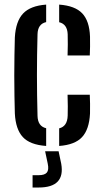

<svg xmlns="http://www.w3.org/2000/svg" viewBox="-20 -627 450 834"><path d="M44.5 -134Q43.5 -167 42.8 -209.8Q42 -252.5 42 -298.8Q42 -345 42.8 -388.2Q43.5 -431.5 44.5 -464.5Q48.5 -534.5 80.2 -568.2Q112 -602 180.5 -607V-531Q144 -523 143 -478Q140.5 -385.5 140.5 -301.2Q140.5 -217 143 -124Q144 -78.5 180.5 -70V7Q110 2 79 -31.8Q48 -65.5 44.5 -134ZM273.5 -386Q274.5 -407.5 274.5 -433.2Q274.5 -459 274 -478Q272.5 -522 237 -530.5V-607Q306 -602 337.2 -569Q368.5 -536 371 -468Q371.5 -448.5 371.2 -425Q371 -401.5 370 -386ZM237 7V-69.5Q272.5 -78 274 -124.5Q274.5 -144 274.5 -165Q274.5 -186 273.5 -215.5H370Q371 -200.5 371.2 -176Q371.5 -151.5 371 -134Q367.5 -65 336.5 -31.5Q305.5 2 237 7ZM121.5 187.5V134H148Q174 134 183.5 122.5Q193 111 187.5 84.5L176 30H234.5L246 84.5Q264 187.5 148 187.5Z"/></svg>

Font: Big Shoulders Stencil Text SemiBold
Style: Regular
Weight: 600
Designer: Patric King
Foundry: XO Type Co
Version: Version 1.000